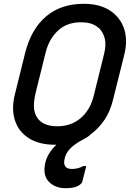

<svg xmlns="http://www.w3.org/2000/svg" viewBox="-20 -740 690 1008"><path d="M420 -720Q502 -720 556 -685.5Q610 -651 631 -590.5Q652 -530 632 -451L573 -215Q558 -154 528 -110Q498 -66 459 -37Q445 -23 426 -13Q370 16 346.5 42Q323 68 318 99Q314 123 324 135Q334 147 356 147Q391 147 417 132H433Q430 144 426 159Q422 174 412 214Q408 227 386.5 237.5Q365 248 325 248Q269 248 236.5 214Q204 180 217 118Q223 90 238.5 65Q254 40 276 20Q273 20 270 20Q186 20 132 -14Q78 -48 58.5 -108Q39 -168 58 -244L112 -462Q143 -586 221 -653Q299 -720 420 -720ZM167 -252Q154 -197 159.5 -164Q165 -131 184 -111Q199 -95 223 -86Q247 -77 281 -77Q352 -77 402.5 -119Q453 -161 472 -237L526 -455Q538 -503 530.5 -535.5Q523 -568 503 -589Q487 -605 463.5 -614Q440 -623 405 -623Q330 -623 283 -578Q236 -533 219 -462Z"/></svg>

Font: Recursive Sn Lnr St Med
Style: Italic
Weight: 500
Italic angle: -15°
Version: Version 1.079;hotconv 1.0.112;makeotfexe 2.5.65598; ttfautoh